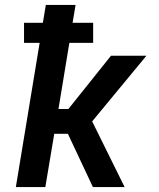

<svg xmlns="http://www.w3.org/2000/svg" viewBox="-20 -755 640 775"><path d="M44 0 140 -582H77V-663H153L165 -735H285L273 -663H356V-582H260L216 -315H256L428 -530H571L352 -265L483 0H355L254 -215H199L163 0Z"/></svg>

Font: Iosevka Curly Extended Oblique
Style: Bold
Weight: 700
Width: 7
Italic angle: -9°
Monospace: yes
Designer: Belleve Invis
Foundry: Belleve Invis
Version: Version 11.1.0; ttfautohint (v1.8.3)